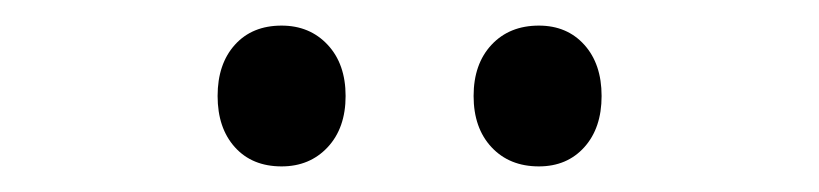

<svg xmlns="http://www.w3.org/2000/svg" viewBox="-20 -770 640 150"><path d="M150 -695Q150 -720 163.5 -735Q177 -750 200 -750Q222 -750 236 -735Q250 -720 250 -695Q250 -670 236 -655Q222 -640 200 -640Q177 -640 163.5 -655Q150 -670 150 -695ZM350 -695Q350 -720 364 -735Q378 -750 401 -750Q423 -750 436.5 -735Q450 -720 450 -695Q450 -670 436.5 -655Q423 -640 401 -640Q378 -640 364 -655Q350 -670 350 -695Z"/></svg>

Font: JetBrains Mono Extra Light
Style: Regular
Weight: 200
Monospace: yes
Designer: Philipp Nurullin, Konstantin Bulenkov
Foundry: JetBrains
Version: 2.002